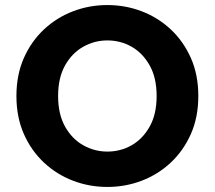

<svg xmlns="http://www.w3.org/2000/svg" viewBox="-20 -730 850 760"><path d="M45 -350Q45 -434 74.5 -500.5Q104 -567 154.5 -614Q205 -661 269.5 -685.5Q334 -710 405 -710Q476 -710 540.5 -685.5Q605 -661 655.5 -614Q706 -567 735.5 -500.5Q765 -434 765 -350Q765 -266 735.5 -199.5Q706 -133 655.5 -86Q605 -39 540.5 -14.5Q476 10 405 10Q334 10 269.5 -14.5Q205 -39 154.5 -86Q104 -133 74.5 -199.5Q45 -266 45 -350ZM210 -350Q210 -278 237.5 -229Q265 -180 309.5 -155Q354 -130 405 -130Q457 -130 501 -155Q545 -180 572.5 -229Q600 -278 600 -350Q600 -422 572.5 -471Q545 -520 501 -545Q457 -570 405 -570Q354 -570 309.5 -545Q265 -520 237.5 -471Q210 -422 210 -350Z"/></svg>

Font: Copperplate Sans CC
Style: Bold
Weight: 700
Designer: indestructible type*
Foundry: Cowboy Collective
Version: Version 1.000